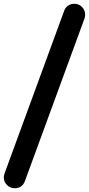

<svg xmlns="http://www.w3.org/2000/svg" viewBox="-24 -826 471 1017"><path d="M54 171Q30 171 13 154Q-4 137 -4 113Q-4 107 0 93L316 -769Q322 -786 336.5 -796Q351 -806 370 -806Q394 -806 410.5 -789Q427 -772 427 -749Q427 -740 424 -729L108 133Q94 171 54 171Z"/></svg>

Font: Jellee Roman
Style: Regular
Weight: 400
Designer: Alfredo Marco Pradil
Foundry: Alfredo Marco Pradil
Version: Version 1.016;PS 001.016;hotconv 1.0.88;makeotf.lib2.5.64775